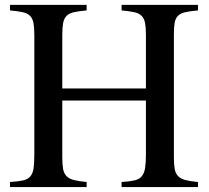

<svg xmlns="http://www.w3.org/2000/svg" viewBox="-20 -758 845 778"><path d="M571.3 -399.4V-616.2Q571.3 -646.5 567.9 -664.6Q564.5 -682.6 554.2 -693.4Q543.9 -704.1 524.4 -708.5Q504.9 -712.9 472.7 -715.8V-738.3H782.2V-715.8Q750 -712.9 730.5 -708.5Q710.9 -704.1 700.7 -693.4Q690.4 -682.6 687.5 -664.6Q684.6 -646.5 684.6 -616.2V-120.1Q684.6 -90.8 688 -72.8Q691.4 -54.7 702.1 -43.9Q712.9 -33.2 731.9 -28.3Q751 -23.4 782.2 -20.5V0H472.7V-20.5Q504.9 -22.5 524.4 -26.9Q543.9 -31.2 554.2 -43.5Q564.5 -55.7 567.9 -77.1Q571.3 -98.6 571.3 -133.8V-350.6H232.4V-120.1Q232.4 -90.8 235.8 -72.8Q239.3 -54.7 250 -43.9Q260.7 -33.2 280.3 -28.3Q299.8 -23.4 331.1 -20.5V0H20.5V-20.5Q53.7 -22.5 73.2 -26.9Q92.8 -31.2 103 -43.5Q113.3 -55.7 116.2 -77.1Q119.1 -98.6 119.1 -133.8V-616.2Q119.1 -646.5 115.7 -664.6Q112.3 -682.6 102.1 -693.4Q91.8 -704.1 72.3 -708.5Q52.7 -712.9 20.5 -715.8V-738.3H331.1V-715.8Q298.8 -712.9 279.3 -708.5Q259.8 -704.1 249.5 -693.4Q239.3 -682.6 235.8 -664.6Q232.4 -646.5 232.4 -616.2V-399.4Z"/></svg>

Font: BabelStone Tibetan Slim
Style: Regular
Weight: 400
Designer: Christopher J. Fynn
Foundry: BabelStone
Version: Version 10.011 October 1, 2023